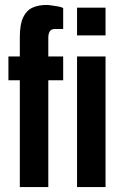

<svg xmlns="http://www.w3.org/2000/svg" viewBox="-20 -755 490 775"><path d="M60 0V-431H14V-527H60V-605Q60 -657 73.5 -685Q87 -713 111 -724Q135 -735 168 -735Q176 -735 188.5 -733Q201 -731 214.5 -729Q228 -727 235 -722V-638H202Q187 -638 181 -628.5Q175 -619 175 -603V-527H235V-431H175V0ZM291 -612V-724H406V-612ZM291 0V-527H406V0Z"/></svg>

Font: Archivo ExtraCondensed
Style: Bold
Weight: 700
Width: 2
Designer: Hector Gatti
Foundry: Omnibus-Type
Version: Version 2.001